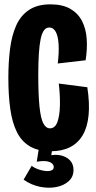

<svg xmlns="http://www.w3.org/2000/svg" viewBox="-20 -691 446 892"><path d="M216 11.7Q157 11.7 118.3 -11.4Q79.7 -34.5 58.1 -78.2Q36.5 -122 27.7 -185.2Q18.8 -248.5 18.8 -329.8Q18.8 -401.7 26.7 -463.9Q34.5 -526.2 55.2 -572.5Q75.8 -618.8 114.7 -644.8Q153.5 -670.8 214.5 -670.8Q270.7 -670.8 306.8 -649.9Q342.8 -629 361.2 -593.1Q379.5 -557.2 382.8 -510.2Q386.2 -463.2 377.7 -411L248.3 -396Q254.5 -446.5 252.3 -484.2Q250.2 -522 239.3 -542.6Q228.5 -563.2 208.8 -563.2Q193.8 -563.2 184.2 -549.8Q174.5 -536.3 168.8 -509.5Q163.2 -482.7 160.5 -441.6Q157.8 -400.5 157.8 -345.2Q157.8 -251.5 163.4 -196.5Q169 -141.5 181.1 -118.2Q193.2 -94.8 211.8 -94.8Q236 -94.8 246.7 -124.1Q257.3 -153.3 258.4 -201Q259.5 -248.7 253 -302.8L385.7 -285.7Q397 -211.8 391.6 -156.1Q386.2 -100.3 364.3 -63.2Q342.5 -26 305.2 -7.2Q267.8 11.7 216 11.7ZM89.7 143.7 127.3 79.2Q138.2 88.5 155 94.7Q171.8 100.8 189 103.1Q206.2 105.3 218 101Q229.8 96.7 229.8 85Q229.8 79.3 226.3 73.5Q222.8 67.7 213.9 63.1Q205 58.5 189.5 57.4Q174 56.3 150.7 60.2L161.5 -7.3H224L218.2 30Q246.3 25.7 269.7 32.8Q293 39.8 307.2 56.3Q321.5 72.8 321.5 98.8Q321.5 130.5 299 150.8Q276.5 171.2 241.2 178Q206 184.8 165.7 176.8Q125.3 168.7 89.7 143.7Z"/></svg>

Font: Bricolage Grotesque 96pt ExtraBold Condensed
Style: Regular
Weight: 800
Width: 3
Version: Version 1.001;gftools[0.9.33.dev8+g029e19f]